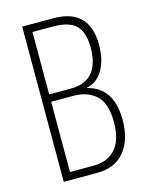

<svg xmlns="http://www.w3.org/2000/svg" viewBox="-109 -783 659 853"><g transform="rotate(-15 220.0 -357.0)"><path d="M220 -714Q386 -714 386 -548Q386 -479 359.5 -433Q333 -387 284 -377V-376Q344 -361 372.5 -316Q401 -271 401 -199Q401 -107 357 -53.5Q313 0 231 0H77V-714ZM214 -392Q347 -392 347 -547Q347 -614 316 -646.5Q285 -679 208 -679H115V-392ZM115 -358V-35H223Q288 -35 324.5 -75.5Q361 -116 361 -200Q361 -287 321 -322.5Q281 -358 218 -358Z"/></g></svg>

Font: Noto Sans Arabic UI XCn XLt
Style: Regular
Weight: 200
Width: 2
Designer: Monotype Design Team, Nadine Chahine and Nizar Qandah
Foundry: Monotype Imaging Inc.
Version: Version 2.010; ttfautohint (v1.8.4.7-5d5b)